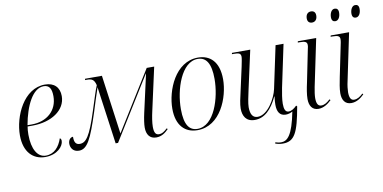

<svg xmlns="http://www.w3.org/2000/svg" viewBox="-86 -1007 2983 1494"><g transform="rotate(-10 1405.0 -259.5)"><path d="M202 10C297 10 349 -50 349 -92C349 -105 344 -111 338 -114C316 -50 276 0 208 0C143 0 102 -69 102 -184C102 -205 104 -236 107 -248H146C295 -248 410 -323 410 -435C410 -505 368 -546 296 -546C127 -546 36 -340 36 -190C36 -57 107 10 202 10ZM141 -258H108C135 -408 197 -535 284 -535C326 -535 346 -508 346 -445C346 -333 263 -258 141 -258Z M1079 10C1121 10 1151 -12 1177 -39L1171 -46C1144 -22 1128 -11 1105 -11C1079 -11 1066 -28 1066 -76C1066 -109 1074 -157 1083 -196L1158 -536H1099L809 -69L745 -536H612L610 -526H626C664 -526 682 -516 693 -471C675 -428 660 -375 629 -281C567 -86 533 -44 484 -44C453 -44 440 -65 441 -108C420 -108 403 -88 403 -59C403 -30 420 7 469 7C535 7 570 -65 636 -268C657 -335 674 -390 696 -454L759 0H778L1084 -493H1086L1019 -194C1009 -149 1003 -108 1003 -81C1003 -26 1028 10 1079 10Z M1405 10C1587 10 1669 -204 1669 -346C1669 -488 1597 -546 1505 -546C1325 -546 1240 -333 1240 -188C1240 -54 1308 10 1405 10ZM1407 0C1344 0 1305 -46 1305 -174C1305 -328 1372 -536 1501 -536C1568 -536 1604 -483 1604 -360C1604 -211 1540 0 1407 0Z M2041 228C2133 228 2164 166 2200 -38L2193 -45C2172 -25 2153 -10 2128 -10C2102 -10 2093 -36 2093 -77C2093 -111 2102 -165 2109 -200L2180 -536H2117L2046 -201C2032 -134 1965 -11 1884 -11C1845 -11 1827 -41 1827 -97C1827 -127 1840 -187 1849 -227L1917 -536H1773L1770 -526H1785C1824 -526 1841 -521 1841 -493C1841 -480 1834 -446 1828 -417L1785 -222C1776 -184 1764 -132 1764 -97C1764 -39 1789 9 1858 9C1935 9 1992 -47 2038 -145H2040C2036 -116 2035 -94 2035 -79C2035 -27 2053 10 2102 10C2122 10 2140 4 2156 -5C2120 179 2078 216 2029 216C2013 216 1997 212 1984 208L1981 217C1997 223 2016 228 2041 228Z M2428 -660C2449 -660 2469 -674 2469 -709C2469 -736 2454 -747 2433 -747C2409 -747 2392 -730 2392 -698C2392 -672 2407 -660 2428 -660ZM2361 10C2402 10 2436 -14 2464 -41L2457 -48C2433 -26 2412 -12 2387 -12C2361 -12 2349 -33 2349 -77C2349 -97 2354 -133 2360 -162L2438 -536H2293L2291 -526H2306C2348 -526 2364 -519 2364 -494C2364 -486 2363 -477 2360 -467L2307 -205C2298 -165 2289 -116 2289 -80C2289 -26 2312 10 2361 10Z M2770 -639C2794 -639 2810 -665 2810 -701C2810 -726 2799 -736 2781 -736C2755 -736 2741 -704 2741 -675C2741 -649 2753 -639 2770 -639ZM2608 -639C2632 -639 2648 -665 2648 -701C2648 -726 2636 -736 2619 -736C2592 -736 2579 -704 2579 -675C2579 -649 2591 -639 2608 -639ZM2620 10C2662 10 2696 -14 2723 -41L2717 -48C2693 -26 2672 -12 2646 -12C2621 -12 2609 -33 2609 -77C2609 -97 2613 -133 2620 -162L2698 -536H2553L2550 -526H2566C2609 -526 2623 -518 2623 -494C2623 -486 2622 -477 2620 -467L2566 -205C2558 -165 2548 -116 2548 -80C2548 -26 2571 10 2620 10Z"/></g></svg>

Font: Noto Serif Display SemiCondensed Light
Style: Italic
Weight: 300
Width: 4
Italic angle: -12°
Designer: Monotype Design Team
Foundry: Monotype Imaging Inc.
Version: Version 2.009